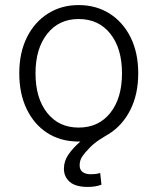

<svg xmlns="http://www.w3.org/2000/svg" viewBox="-20 -548 621 757"><path d="M326 189Q278 189 255 169Q232 149 232 117Q232 87 250 61Q268 35 297 10Q294 10 285 10Q217 9 165.5 -24.5Q114 -58 85 -118.5Q56 -179 56 -259Q56 -340 86 -400.5Q116 -461 169 -494.5Q222 -528 290 -528Q359 -528 412 -494.5Q465 -461 495 -400.5Q525 -340 525 -259Q525 -177 494.5 -116Q464 -55 411 -21Q392 -10 372 3Q352 16 336 32Q316 52 305 68Q294 84 294 103Q294 122 306 130.5Q318 139 338 139Q347 139 356.5 138Q366 137 375 134L380 180Q358 189 326 189ZM290 -45Q369 -45 415 -103Q461 -161 461 -259Q461 -357 415 -415Q369 -473 290 -473Q212 -473 166 -414.5Q120 -356 120 -259Q120 -161 166 -103Q212 -45 290 -45Z"/></svg>

Font: Ubuntu Sans Light
Style: Regular
Weight: 300
Designer: Dalton Maag Ltd
Foundry: Dalton Maag Ltd
Version: Version 1.006; ttfautohint (v1.8.4.7-5d5b)